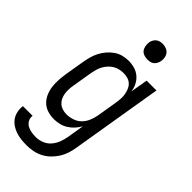

<svg xmlns="http://www.w3.org/2000/svg" viewBox="-301 -801 1092 1092"><g transform="rotate(45 245.5 -255.0)"><path d="M164 223Q141 223 119 220.5Q97 218 76.5 211Q56 204 38.5 192Q21 180 9.5 163Q-2 146 -6.5 124.5Q-11 103 -8 80H70Q67 99 75.5 114.5Q84 130 99 138.5Q114 147 132 150Q150 153 169 153Q193 153 217.5 143Q242 133 258.5 113.5Q275 94 284 70.5Q293 47 297 23L314 -80Q303 -60 287.5 -43Q272 -26 252.5 -14Q233 -2 211.5 3Q190 8 169 8Q142 8 117.5 0.5Q93 -7 75 -24Q57 -41 46.5 -64.5Q36 -88 32.5 -113.5Q29 -139 30.5 -166Q32 -193 36 -219L56 -339Q60 -362 66 -384.5Q72 -407 83 -428.5Q94 -450 110 -469Q126 -488 146 -502Q166 -516 189 -522Q212 -528 235 -528Q260 -528 284 -521Q308 -514 326 -498.5Q344 -483 355 -461.5Q366 -440 369 -415L387 -520H466L374 34Q370 59 362 83.5Q354 108 339.5 130.5Q325 153 305.5 171.5Q286 190 262 202Q238 214 213 218.5Q188 223 164 223ZM200 -62Q223 -62 247.5 -70Q272 -78 289.5 -95.5Q307 -113 317 -136.5Q327 -160 331 -183L351 -303Q354 -321 355.5 -339Q357 -357 354.5 -374Q352 -391 346 -407Q340 -423 328.5 -435Q317 -447 300.5 -452.5Q284 -458 266 -458Q250 -458 233 -454.5Q216 -451 201 -442Q186 -433 174 -420Q162 -407 153.5 -391.5Q145 -376 140.5 -360Q136 -344 133 -328L113 -208Q110 -191 109 -173.5Q108 -156 110.5 -139.5Q113 -123 120 -108Q127 -93 139 -82.5Q151 -72 167 -67Q183 -62 200 -62ZM304 -608Q290 -608 276 -613Q262 -618 254 -629Q246 -640 243.5 -655Q241 -670 243 -685Q245 -695 250.5 -705Q256 -715 264.5 -721.5Q273 -728 283.5 -730.5Q294 -733 305 -733Q319 -733 333 -727.5Q347 -722 355.5 -711Q364 -700 366.5 -685Q369 -670 366 -655Q364 -645 358.5 -635Q353 -625 344.5 -618.5Q336 -612 325.5 -610Q315 -608 304 -608Z"/></g></svg>

Font: Iosevka Custom
Style: Italic
Weight: 400
Italic angle: -9°
Monospace: yes
Designer: Belleve Invis
Foundry: Belleve Invis
Version: Version 30.3.3; ttfautohint (v1.8.3)